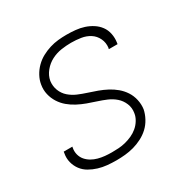

<svg xmlns="http://www.w3.org/2000/svg" viewBox="-128 -644 756 769"><g transform="rotate(-30 250.0 -260.0)"><path d="M198 8Q177 8 156 6Q135 4 115.5 -2Q96 -8 78.5 -18Q61 -28 49 -44Q37 -60 32 -80Q27 -100 31 -121Q31 -123 31.5 -124.5Q32 -126 32 -128H72Q72 -127 71.5 -125.5Q71 -124 71 -123Q68 -107 72 -92Q76 -77 85.5 -66Q95 -55 108 -47.5Q121 -40 136 -36Q151 -32 166.5 -30.5Q182 -29 198 -29Q214 -29 229.5 -30Q245 -31 261 -35Q277 -39 292.5 -46Q308 -53 321 -64Q334 -75 343 -90Q352 -105 354 -120Q358 -143 349.5 -163.5Q341 -184 325 -198Q309 -212 289 -220.5Q269 -229 248.5 -235.5Q228 -242 207.5 -249.5Q187 -257 168 -267Q149 -277 133 -290.5Q117 -304 105.5 -322Q94 -340 89 -361.5Q84 -383 88 -406Q91 -425 101 -443.5Q111 -462 126 -477Q141 -492 159.5 -502Q178 -512 197.5 -518Q217 -524 236.5 -526Q256 -528 275 -528Q296 -528 316.5 -526Q337 -524 355.5 -518Q374 -512 390.5 -501.5Q407 -491 418.5 -475.5Q430 -460 434 -440Q438 -420 435 -400Q435 -398 434.5 -396.5Q434 -395 434 -393H394Q394 -395 394 -396Q394 -397 395 -398Q398 -421 388.5 -441Q379 -461 361 -472.5Q343 -484 320.5 -487.5Q298 -491 275 -491Q253 -491 229.5 -487.5Q206 -484 184.5 -473Q163 -462 147 -442.5Q131 -423 127 -400Q124 -377 132 -356.5Q140 -336 156 -322Q172 -308 192 -299.5Q212 -291 232.5 -284.5Q253 -278 273.5 -270.5Q294 -263 313 -253Q332 -243 348 -229.5Q364 -216 375.5 -198.5Q387 -181 392 -159Q397 -137 394 -115Q390 -95 379.5 -75.5Q369 -56 353.5 -41.5Q338 -27 318.5 -17Q299 -7 279 -1.5Q259 4 238.5 6Q218 8 198 8Z"/></g></svg>

Font: Iosevka SS04 Extralight
Style: Italic
Weight: 200
Italic angle: -9°
Monospace: yes
Designer: Belleve Invis
Foundry: Belleve Invis
Version: Version 19.0.0; ttfautohint (v1.8.4)